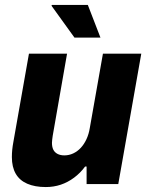

<svg xmlns="http://www.w3.org/2000/svg" viewBox="-20 -744 600 776"><path d="M165 12Q121 12 90 -1.5Q59 -15 43.5 -42Q28 -69 28 -109Q28 -124 29.5 -139Q31 -154 34 -170L97 -527H251L193 -195Q192 -187 191 -180Q190 -173 190 -167Q190 -150 195.5 -139Q201 -128 212.5 -122Q224 -116 240 -116Q259 -116 276 -124Q293 -132 306.5 -146.5Q320 -161 329.5 -181.5Q339 -202 343 -227L396 -527H551L458 0H330V-71H324Q305 -45 279.5 -26Q254 -7 225.5 2.5Q197 12 165 12ZM281 -592 188 -721 190 -724H335L386 -592Z"/></svg>

Font: Archivo SemiCondensed ExtraBold
Style: Italic
Weight: 800
Width: 4
Italic angle: -10°
Designer: Hector Gatti
Foundry: Omnibus-Type
Version: Version 2.001